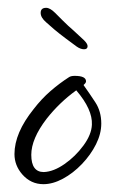

<svg xmlns="http://www.w3.org/2000/svg" viewBox="-20 -456 300 491"><path d="M91 15Q59 15 37 -10Q17 -33 17 -62Q17 -116 66 -177Q86 -203 109 -223Q132 -243 157 -259Q162 -262 171 -262Q200 -262 200 -248Q200 -244 194 -239V-238Q209 -217 224 -194Q239 -171 239 -140Q239 -114 225.5 -87Q212 -60 189.5 -36.5Q167 -13 141 1Q115 15 91 15ZM92 -16Q117 -17 145 -36.5Q173 -56 193.5 -84Q214 -112 215 -137Q217 -176 175 -225Q132 -194 99 -152Q60 -101 60 -60Q60 -16 92 -16ZM195 -330Q186 -330 176 -337Q166 -344 149 -357Q129 -372 118.5 -381Q108 -390 98 -399Q84 -411 84 -423Q84 -436 98 -436Q108 -436 121 -423Q126 -418 140.5 -403.5Q155 -389 168 -378Q175 -372 181.5 -365.5Q188 -359 195 -353Q204 -344 204 -338Q204 -330 195 -330Z"/></svg>

Font: Square Peg
Style: Regular
Weight: 400
Designer: Robert E. Leuschke
Foundry: Robert E. Leuschke
Version: Version 1.010; ttfautohint (v1.8.4.7-5d5b)